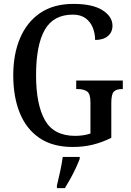

<svg xmlns="http://www.w3.org/2000/svg" viewBox="-20 -744 673 985"><path d="M353 10Q250 10 182.5 -36Q115 -82 81.5 -164.5Q48 -247 48 -358Q48 -466 83 -548.5Q118 -631 186.5 -677.5Q255 -724 357 -724Q455 -724 506 -691.5Q557 -659 557 -612Q557 -579 533.5 -559Q510 -539 468 -539Q468 -571 456.5 -601Q445 -631 419.5 -650Q394 -669 354 -669Q254 -669 209.5 -590.5Q165 -512 165 -358Q165 -208 210.5 -127.5Q256 -47 366 -47Q386 -47 406.5 -50Q427 -53 444 -59V-219Q444 -263 426.5 -275Q409 -287 380 -287H371V-331H610V-287H604Q578 -287 564.5 -274.5Q551 -262 551 -215V-37Q505 -14 457 -2Q409 10 353 10ZM272 208Q280 175 288.5 136Q297 97 302 61H389V71Q381 92 368.5 119Q356 146 341 173Q326 200 313 221H272Z"/></svg>

Font: Noto Serif Tamil Condensed Medium
Style: Italic
Weight: 500
Width: 3
Italic angle: -12°
Designer: Indian Type Foundry, Tom Grace, and the Monotype Design Team
Foundry: Monotype Imaging Inc.
Version: Version 2.003; ttfautohint (v1.8.4.7-5d5b)